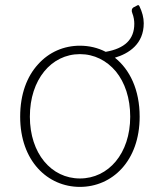

<svg xmlns="http://www.w3.org/2000/svg" viewBox="-20 -719 626 752"><path d="M434 -439C469 -396 490 -335 490 -262C490 -118 405 -20 293 -20C181 -20 97 -118 97 -262C97 -335 118 -396 153 -439C188 -482 237 -507 293 -507C349 -507 398 -482 434 -439ZM129 -467C86 -420 59 -351 59 -262C59 -88 167 13 293 13C419 13 527 -88 527 -262C527 -368 488 -447 430 -493C484 -509 543 -546 543 -628C543 -650 537 -672 526 -695C524 -699 521 -700 518 -698L507 -692L504 -691C496 -686 494 -678 498 -668C504 -653 506 -638 506 -626C506 -564 468 -529 394 -516C363 -532 329 -540 293 -540C230 -540 172 -515 129 -467Z"/></svg>

Font: GenSenRounded2 TW EL
Style: Regular
Weight: 250
Version: Version 2.100;PS 2.1;hotconv 16.6.51;makeotf.lib2.5.65220 DE